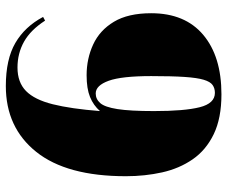

<svg xmlns="http://www.w3.org/2000/svg" viewBox="-82 -702 798 675"><g transform="rotate(90 317.5 -365.0)"><path d="M283 14Q189 14 131.5 -19.5Q74 -53 40 -117L53 -124Q86 -73 127 -50Q168 -27 218 -27Q270 -27 300.5 -57Q331 -87 347 -151Q363 -215 371 -317Q351 -294 321.5 -282Q292 -270 245 -270Q187 -270 137 -293Q87 -316 57 -366Q27 -416 27 -497Q27 -616 103 -680Q179 -744 312 -744Q396 -744 452 -717Q508 -690 540.5 -643Q573 -596 586.5 -535.5Q600 -475 600 -408Q600 -200 514.5 -93Q429 14 283 14ZM309 -302Q329 -302 343 -318Q357 -334 364 -378.5Q371 -423 371 -507Q371 -614 357.5 -667.5Q344 -721 307 -721Q291 -721 279.5 -713Q268 -705 261 -682Q254 -659 251 -614.5Q248 -570 248 -497Q248 -393 264.5 -347.5Q281 -302 309 -302Z"/></g></svg>

Font: Literata 72pt Black
Style: Regular
Weight: 900
Designer: Latin by Veronika Burian and Jose Scaglione. Greek by Irene Vlachou. Cyrillic by Vera Evstafieva.
Foundry: TypeTogether
Version: Version 3.002